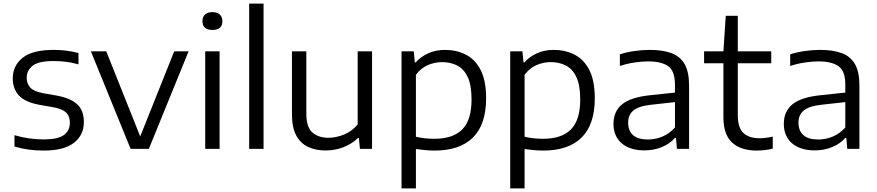

<svg xmlns="http://www.w3.org/2000/svg" viewBox="-20 -828 4876 1068"><path d="M223.5 9.5Q133 9.5 60.5 -13V-76Q104 -63.5 143.5 -58Q183 -52.5 224 -52.5Q302 -52.5 335.2 -76.8Q368.5 -101 368.5 -145Q368.5 -181.5 348.8 -201.2Q329 -221 279 -231L196.5 -245.5Q118 -260.5 84.5 -297.5Q51 -334.5 51 -393Q51 -462 105.5 -506.2Q160 -550.5 278 -550.5Q351.5 -550.5 416.5 -533V-470Q381 -480 347.8 -484.2Q314.5 -488.5 279 -488.5Q194 -488.5 161.2 -462Q128.5 -435.5 128.5 -396Q128.5 -364.5 147 -342.5Q165.5 -320.5 215.5 -310.5L297.5 -296Q375.5 -281 411 -246.5Q446.5 -212 446.5 -149.5Q446.5 -76 390.8 -33.2Q335 9.5 223.5 9.5Z M706.5 0 485.5 -542.5H571L760 -69L949 -542.5H1029L808 0Z M1121.5 0V-542.5H1201.5V0ZM1161.5 -661.5Q1106 -661.5 1106 -710.5Q1106 -733.5 1120.2 -747Q1134.5 -760.5 1161.5 -760.5Q1188.5 -760.5 1202.8 -747Q1217 -733.5 1217 -710.5Q1217 -661.5 1161.5 -661.5Z M1366 0V-808H1446V0Z M1791.5 9Q1736 9 1693.8 -10.8Q1651.5 -30.5 1627.8 -74.5Q1604 -118.5 1604 -191V-542.5H1684V-194.5Q1684 -120 1718 -90.8Q1752 -61.5 1807 -61.5Q1848 -61.5 1892.2 -79Q1936.5 -96.5 1969.5 -135.5V-542.5H2049.5V0H1982L1976.5 -60H1971.5Q1935 -26 1888.5 -8.5Q1842 9 1791.5 9Z M2213.5 220V-542.5H2281.5L2287.5 -481H2292.5Q2320 -512.5 2362 -531.5Q2404 -550.5 2455.5 -550.5Q2519 -550.5 2571 -524.2Q2623 -498 2653.5 -438.8Q2684 -379.5 2684 -281.5Q2684 -136 2611 -63.2Q2538 9.5 2397.5 9.5Q2369.5 9.5 2342.8 6.8Q2316 4 2293.5 1V220ZM2396.5 -56Q2500 -56 2551.5 -108.2Q2603 -160.5 2603 -274.5Q2603 -354 2581.8 -399.2Q2560.5 -444.5 2523.2 -463.5Q2486 -482.5 2438.5 -482.5Q2398.5 -482.5 2360 -466Q2321.5 -449.5 2293.5 -412V-67.5Q2314.5 -62 2341.8 -59Q2369 -56 2396.5 -56Z M2818 220V-542.5H2886L2892 -481H2897Q2924.5 -512.5 2966.5 -531.5Q3008.5 -550.5 3060 -550.5Q3123.5 -550.5 3175.5 -524.2Q3227.5 -498 3258 -438.8Q3288.5 -379.5 3288.5 -281.5Q3288.5 -136 3215.5 -63.2Q3142.5 9.5 3002 9.5Q2974 9.5 2947.2 6.8Q2920.5 4 2898 1V220ZM3001 -56Q3104.5 -56 3156 -108.2Q3207.5 -160.5 3207.5 -274.5Q3207.5 -354 3186.2 -399.2Q3165 -444.5 3127.8 -463.5Q3090.5 -482.5 3043 -482.5Q3003 -482.5 2964.5 -466Q2926 -449.5 2898 -412V-67.5Q2919 -62 2946.2 -59Q2973.5 -56 3001 -56Z M3565.5 8.5Q3483.5 8.5 3438 -31Q3392.5 -70.5 3392.5 -139Q3392.5 -209 3441 -248.2Q3489.5 -287.5 3598 -298.5L3734.5 -313V-356.5Q3734.5 -433 3696.8 -459.8Q3659 -486.5 3584.5 -486.5Q3551.5 -486.5 3510.2 -480.5Q3469 -474.5 3428 -461V-525.5Q3465 -538 3509.5 -544.2Q3554 -550.5 3594 -550.5Q3666 -550.5 3714.8 -532.5Q3763.5 -514.5 3788.2 -471.2Q3813 -428 3813 -352.5V0H3745.5L3740 -61H3734.5Q3706 -28 3661.2 -9.8Q3616.5 8.5 3565.5 8.5ZM3474 -145.5Q3474 -101 3501.2 -76.5Q3528.5 -52 3584.5 -52Q3625 -52 3664 -68Q3703 -84 3734.5 -119V-260L3603 -245.5Q3533 -238 3503.5 -213.5Q3474 -189 3474 -145.5Z M4189.5 9.5Q4101 9.5 4052.5 -35Q4004 -79.5 4004 -175V-476H3896.5V-542.5H4004L4017 -740H4084V-542.5H4270V-476H4084V-189Q4084 -117.5 4115 -88.2Q4146 -59 4206.5 -59Q4237 -59 4278.5 -68V-1Q4234 9.5 4189.5 9.5Z M4513 8.5Q4431 8.5 4385.5 -31Q4340 -70.5 4340 -139Q4340 -209 4388.5 -248.2Q4437 -287.5 4545.5 -298.5L4682 -313V-356.5Q4682 -433 4644.2 -459.8Q4606.5 -486.5 4532 -486.5Q4499 -486.5 4457.8 -480.5Q4416.5 -474.5 4375.5 -461V-525.5Q4412.5 -538 4457 -544.2Q4501.5 -550.5 4541.5 -550.5Q4613.5 -550.5 4662.2 -532.5Q4711 -514.5 4735.8 -471.2Q4760.5 -428 4760.5 -352.5V0H4693L4687.5 -61H4682Q4653.5 -28 4608.8 -9.8Q4564 8.5 4513 8.5ZM4421.5 -145.5Q4421.5 -101 4448.8 -76.5Q4476 -52 4532 -52Q4572.5 -52 4611.5 -68Q4650.5 -84 4682 -119V-260L4550.5 -245.5Q4480.5 -238 4451 -213.5Q4421.5 -189 4421.5 -145.5Z"/></svg>

Font: Encode Sans Semi Expanded
Style: Regular
Weight: 400
Width: 6
Designer: Multiple Designers
Foundry: Impallari Type
Version: Version 3.000; ttfautohint (v1.8.3) -l 8 -r 50 -G 200 -x 14 